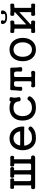

<svg xmlns="http://www.w3.org/2000/svg" viewBox="1614 -2374 778 4045"><g transform="rotate(-90 2002.5 -351.0)"><path d="M120.1 -105.5Q120.1 -86.9 114.3 -83Q110.4 -80.1 92.8 -82L74.2 -84Q58.6 -85.9 48.8 -72.3Q40 -60.5 40 -43Q40 -24.4 47.9 -12.7Q58.6 1 76.2 1H705.1Q726.6 1 739.3 -13.7Q751 -26.4 751 -43.9Q751 -62.5 739.3 -74.2Q726.6 -86.9 705.1 -84Q688.5 -83 680.7 -85.9Q669.9 -90.8 669.9 -105.5V-435.5Q669.9 -444.3 676.8 -445.3Q681.6 -446.3 696.3 -443.4L707 -440.4Q723.6 -438.5 734.4 -452.1Q744.1 -463.9 744.1 -481.4Q744.1 -500 734.4 -511.7Q723.6 -525.4 707 -523.4Q674.8 -521.5 629.9 -521.5Q584 -521.5 543 -523.4Q530.3 -524.4 523.4 -511.7Q517.6 -500 517.6 -482.4Q517.6 -464.8 524.4 -453.1Q531.2 -439.5 543 -440.4L543.9 -441.4Q564.5 -442.4 570.3 -441.4Q578.1 -439.5 580.1 -429.7V-117.2Q580.1 -100.6 572.3 -92.8Q563.5 -84 540 -84H452.1Q446.3 -87.9 443.4 -96.7Q440.4 -105.5 440.4 -117.2V-435.5Q440.4 -444.3 447.3 -445.3Q451.2 -445.3 463.9 -442.4L468.8 -440.4Q486.3 -438.5 497.1 -452.1Q506.8 -463.9 506.8 -481.4Q506.8 -500 497.1 -511.7Q486.3 -525.4 468.8 -523.4Q439.5 -522.5 388.7 -522.5Q333 -521.5 311.5 -523.4Q295.9 -525.4 288.1 -510.7Q280.3 -498 280.3 -480.5Q281.2 -461.9 289.1 -450.2Q296.9 -437.5 311.5 -440.4Q329.1 -445.3 338.9 -442.4Q348.6 -440.4 349.6 -429.7V-117.2Q349.6 -104.5 346.7 -96.7Q343.8 -87.9 336.9 -84H249Q229.5 -84 219.7 -93.8Q210 -102.5 210 -117.2V-429.7Q210 -444.3 221.7 -446.3Q230.5 -447.3 242.2 -441.4Q253.9 -439.5 261.7 -452.1Q268.6 -463.9 268.6 -480.5Q268.6 -498 261.7 -510.7Q254.9 -523.4 242.2 -523.4Q211.9 -521.5 167 -521.5Q122.1 -521.5 72.3 -523.4Q59.6 -525.4 51.8 -512.7Q45.9 -500 45.9 -482.4Q45.9 -464.8 52.7 -453.1Q59.6 -440.4 73.2 -443.4Q95.7 -447.3 106.4 -445.3Q120.1 -442.4 120.1 -431.6Z M1109.4 -539.1Q990.2 -539.1 921.9 -453.1Q860.4 -375 860.4 -259.8Q860.4 -146.5 921.9 -68.4Q990.2 17.6 1109.4 17.6Q1191.4 17.6 1242.2 1Q1297.9 -17.6 1345.7 -64.5Q1361.3 -81.1 1360.4 -99.6Q1359.4 -115.2 1345.7 -127.9Q1333 -139.6 1316.4 -140.6Q1297.9 -141.6 1284.2 -127Q1248 -91.8 1215.8 -80.1Q1179.7 -66.4 1109.4 -66.4Q1042 -66.4 1000 -116.2Q963.9 -160.2 955.1 -228.5Q995.1 -232.4 1130.9 -231.4Q1216.8 -231.4 1357.4 -228.5L1359.4 -259.8Q1359.4 -375 1296.9 -453.1Q1228.5 -539.1 1109.4 -539.1ZM1109.4 -455.1Q1173.8 -455.1 1214.8 -411.1Q1249 -374 1259.8 -315.4Q1184.6 -312.5 1110.4 -312.5Q1045.9 -312.5 960 -315.4Q969.7 -375 1004.9 -412.1Q1044.9 -455.1 1109.4 -455.1Z M1750 -455.1Q1821.3 -455.1 1853.5 -426.8Q1883.8 -400.4 1890.6 -338.9Q1890.6 -319.3 1906.2 -309.6Q1919.9 -301.8 1940.4 -304.7Q1960 -306.6 1971.7 -317.4Q1984.4 -329.1 1979.5 -343.8Q1969.7 -380.9 1967.8 -419.9Q1965.8 -463.9 1976.6 -493.2Q1986.3 -512.7 1974.6 -524.4Q1964.8 -535.2 1943.4 -538.1Q1922.9 -541 1906.2 -537.1Q1888.7 -531.2 1890.6 -520.5Q1890.6 -510.7 1886.7 -509.8Q1884.8 -509.8 1875 -514.6L1865.2 -519.5Q1842.8 -530.3 1811.5 -535.2Q1783.2 -539.1 1750 -539.1Q1633.8 -539.1 1561.5 -469.7Q1485.4 -395.5 1485.4 -265.6Q1485.4 -127.9 1564.5 -51.8Q1636.7 17.6 1754.9 17.6Q1834 17.6 1883.8 -2.9Q1944.3 -27.3 1988.3 -90.8Q2000 -109.4 1994.1 -127Q1989.3 -142.6 1972.7 -152.3Q1956.1 -162.1 1939.5 -159.2Q1920.9 -157.2 1913.1 -140.6Q1893.6 -106.4 1851.6 -85.9Q1809.6 -66.4 1754.9 -66.4Q1671.9 -66.4 1625 -121.1Q1579.1 -173.8 1579.1 -263.7Q1579.1 -355.5 1626 -406.2Q1670.9 -455.1 1750 -455.1Z M2313.5 -407.2V-98.6Q2313.5 -77.1 2281.2 -76.2Q2259.8 -75.2 2220.7 -83Q2203.1 -86.9 2193.4 -73.2Q2184.6 -61.5 2184.6 -43Q2184.6 -24.4 2193.4 -12.7Q2203.1 2 2220.7 1Q2275.4 -2 2355.5 -2Q2434.6 -2 2488.3 1Q2509.8 3.9 2522.5 -9.8Q2534.2 -22.5 2534.2 -42Q2534.2 -61.5 2522.5 -74.2Q2509.8 -87.9 2488.3 -83L2471.7 -81.1Q2431.6 -74.2 2419.9 -76.2Q2403.3 -79.1 2403.3 -98.6V-407.2Q2403.3 -429.7 2414.1 -437.5Q2424.8 -444.3 2458 -444.3Q2486.3 -444.3 2500 -436.5Q2515.6 -425.8 2518.6 -400.4Q2520.5 -375 2519.5 -352.5Q2518.6 -337.9 2516.6 -306.6Q2512.7 -290 2528.3 -279.3Q2542 -270.5 2563.5 -270.5Q2585 -270.5 2599.6 -279.3Q2615.2 -290 2612.3 -306.6Q2605.5 -351.6 2602.5 -387.7Q2600.6 -425.8 2600.6 -480.5Q2602.5 -510.7 2590.8 -519.5Q2581.1 -526.4 2553.7 -523.4Q2460 -520.5 2352.5 -520.5Q2244.1 -520.5 2175.8 -523.4Q2141.6 -527.3 2131.8 -516.6Q2124 -508.8 2125 -480.5Q2125 -447.3 2122.1 -404.3Q2118.2 -348.6 2111.3 -306.6Q2107.4 -290 2122.1 -279.3Q2134.8 -270.5 2155.3 -270.5Q2174.8 -270.5 2187.5 -279.3Q2201.2 -290 2197.3 -306.6L2195.3 -335Q2194.3 -352.5 2195.3 -363.3Q2195.3 -379.9 2198.2 -400.4Q2202.1 -427.7 2215.8 -436.5Q2227.5 -444.3 2260.7 -444.3Q2291 -444.3 2301.8 -437.5Q2313.5 -429.7 2313.5 -407.2Z M2981.4 -539.1Q2862.3 -539.1 2794.9 -453.1Q2735.4 -376 2735.4 -259.8Q2735.4 -145.5 2794.9 -68.4Q2862.3 17.6 2981.4 17.6Q3099.6 17.6 3167 -68.4Q3227.5 -145.5 3227.5 -259.8Q3227.5 -376 3167 -453.1Q3099.6 -539.1 2981.4 -539.1ZM2981.4 -455.1Q3054.7 -455.1 3096.7 -395.5Q3133.8 -342.8 3133.8 -260.7Q3133.8 -180.7 3096.7 -127Q3054.7 -66.4 2981.4 -66.4Q2906.2 -66.4 2865.2 -127Q2829.1 -179.7 2829.1 -260.7Q2829.1 -342.8 2865.2 -395.5Q2906.2 -455.1 2981.4 -455.1Z M3421.9 -419.9Q3421.9 -434.6 3401.4 -438.5Q3384.8 -442.4 3355.5 -438.5Q3342.8 -437.5 3335.9 -451.2Q3330.1 -463.9 3330.1 -481.4Q3330.1 -500 3335.9 -511.7Q3342.8 -524.4 3355.5 -522.5Q3416 -517.6 3470.7 -517.6Q3528.3 -517.6 3563.5 -522.5Q3577.1 -525.4 3585.9 -512.7Q3593.8 -501 3593.8 -482.4Q3593.8 -464.8 3585.9 -452.1Q3577.1 -437.5 3563.5 -438.5L3554.7 -439.5Q3530.3 -439.5 3522.5 -436.5Q3511.7 -433.6 3511.7 -419.9V-187.5L3769.5 -423.8Q3769.5 -434.6 3759.8 -437.5Q3752.9 -439.5 3730.5 -439.5L3721.7 -438.5Q3707 -437.5 3698.2 -451.2Q3690.4 -462.9 3690.4 -481.4Q3690.4 -500 3698.2 -511.7Q3707 -525.4 3721.7 -522.5Q3775.4 -518.6 3815.4 -518.6Q3856.4 -518.6 3920.9 -522.5Q3934.6 -525.4 3943.4 -511.7Q3950.2 -500 3950.2 -481.4Q3950.2 -462.9 3943.4 -451.2Q3934.6 -437.5 3920.9 -438.5L3910.2 -439.5Q3882.8 -439.5 3874 -437.5Q3859.4 -434.6 3859.4 -423.8V-91.8Q3859.4 -82 3877 -80.1Q3890.6 -79.1 3920.9 -83Q3934.6 -85.9 3943.4 -72.3Q3950.2 -59.6 3950.2 -40Q3950.2 -20.5 3943.4 -8.8Q3934.6 4.9 3920.9 1Q3871.1 -2.9 3819.3 -2.9Q3768.6 -2.9 3721.7 1Q3707 2.9 3698.2 -10.7Q3690.4 -23.4 3690.4 -43Q3690.4 -61.5 3698.2 -73.2Q3707 -86.9 3721.7 -83Q3749 -79.1 3756.8 -80.1Q3769.5 -81.1 3769.5 -91.8V-332L3511.7 -95.7Q3511.7 -84 3522.5 -82Q3529.3 -80.1 3553.7 -83H3563.5Q3577.1 -85 3585.9 -71.3Q3593.8 -59.6 3593.8 -42Q3593.8 -24.4 3585.9 -11.7Q3577.1 2 3563.5 1Q3519.5 -2.9 3468.8 -2.9Q3425.8 -2.9 3355.5 1Q3343.8 2.9 3335.9 -10.7Q3330.1 -23.4 3330.1 -42Q3330.1 -60.5 3335.9 -72.3Q3343.8 -85.9 3355.5 -83Q3387.7 -80.1 3401.4 -81.1Q3421.9 -83 3421.9 -95.7ZM3592.8 -669.9Q3603.5 -693.4 3594.7 -707Q3586.9 -718.8 3567.4 -719.7Q3549.8 -721.7 3534.2 -713.9Q3518.6 -706.1 3518.6 -693.4Q3518.6 -645.5 3552.7 -619.1Q3589.8 -589.8 3664.1 -589.8Q3735.4 -589.8 3772.5 -619.1Q3806.6 -645.5 3806.6 -693.4Q3806.6 -706.1 3790 -713.9Q3774.4 -721.7 3756.8 -719.7Q3737.3 -718.8 3729.5 -707Q3719.7 -693.4 3730.5 -669.9Q3741.2 -648.4 3724.6 -637.7Q3709 -627.9 3664.1 -627.9Q3615.2 -627.9 3598.6 -637.7Q3580.1 -648.4 3592.8 -669.9Z"/></g></svg>

Font: Gungsuh
Style: Regular
Weight: 400
Version: Version 2.21